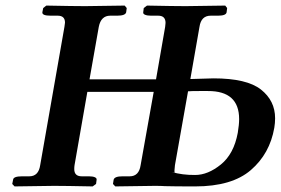

<svg xmlns="http://www.w3.org/2000/svg" viewBox="-20 -667 1006 688"><path d="M606 -48.8 595.2 -50.8Q632.3 -39.6 679.2 -40Q725.1 -40 771.5 -77.6Q817.9 -115.2 832 -190.9Q836.9 -220.7 836.9 -240.2Q836.9 -341.3 725.1 -340.8H693.8Q664.1 -340.8 653.8 -339.8L606.9 -75.2Q604 -51.8 606 -48.8ZM483.9 -75.2 530.8 -337.9H293L247.1 -75.2Q246.1 -69.3 246.1 -61Q246.1 -35.2 272.9 -35.2H298.8Q312 -35.2 319.6 -32Q327.1 -28.8 326.2 -22.9L324.2 -7.8L312 1Q212.9 -1 173.8 -1L32.2 1L23.9 -7.8L26.9 -22.9Q27.8 -35.2 59.1 -35.2H85Q118.2 -35.2 124 -75.2L210.9 -570.8Q212.9 -583 212.9 -585.9Q212.9 -610.8 187 -610.8H161.1Q130.4 -610.8 131.8 -623L134.8 -638.2L146 -647Q246.1 -645 285.2 -645Q285.2 -645 426.8 -647L434.1 -638.2L432.1 -623Q429.2 -610.8 399.9 -610.8H375Q341.8 -610.8 334 -570.8L300.8 -382.8H539.1L571.8 -570.8Q572.8 -576.7 573.2 -585Q573.2 -610.8 546.9 -610.8H521Q507.8 -610.8 500 -614Q492.2 -617.2 493.2 -623L495.1 -638.2L506.8 -647Q606 -645 645 -645L787.1 -647L793.9 -638.2L792 -623Q790 -610.8 761.2 -610.8H734.9Q700.7 -610.8 694.8 -570.8L662.1 -383.8Q713.9 -385.7 745.1 -386.2Q864.3 -386.2 915 -346.2Q965.8 -306.2 965.8 -243.2Q965.8 -226.1 962.9 -209Q946.8 -116.2 878.9 -57.6Q811 1 679.2 1Q606 1 570.8 0Q558.6 -1 535.2 -1L393.1 1L384.8 -7.8L387.2 -22.9Q390.1 -35.2 418.9 -35.2H444.8Q478 -35.2 483.9 -75.2Z"/></svg>

Font: Linux Libertine O
Style: Semibold Italic
Weight: 600
Italic angle: -11.5°
Designer: Philipp H. Poll
Foundry: Philipp H. Poll
Version: Version 5.1.2